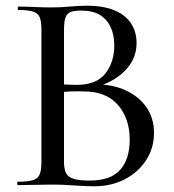

<svg xmlns="http://www.w3.org/2000/svg" viewBox="-20 -648 610 672"><path d="M302 -340 313 -353Q375 -353 421.5 -331Q468 -309 493.5 -271Q519 -233 519 -183Q519 -130 491.5 -87.5Q464 -45 416.5 -20.5Q369 4 310 4Q280 4 239 1Q198 -2 164 -2Q130 -2 99 -1Q68 0 43 0Q40 0 40 -6Q40 -12 43 -12Q76 -12 94 -17Q112 -22 118.5 -37Q125 -52 125 -81V-544Q125 -573 119 -587.5Q113 -602 95.5 -607.5Q78 -613 44 -613Q42 -613 42 -619Q42 -625 44 -625Q69 -625 99.5 -623.5Q130 -622 164 -622Q191 -622 224 -625Q257 -628 283 -628Q343 -628 381.5 -611.5Q420 -595 439 -565.5Q458 -536 458 -497Q458 -441 416 -399Q374 -357 302 -340ZM264 -611Q242 -611 228.5 -606.5Q215 -602 209.5 -587.5Q204 -573 204 -542V-346L171 -354Q203 -352 224 -351.5Q245 -351 248 -351Q318 -351 349 -391Q380 -431 380 -489Q380 -525 367.5 -552.5Q355 -580 330 -595.5Q305 -611 264 -611ZM294 -16Q367 -16 400.5 -53.5Q434 -91 434 -159Q434 -233 393 -280.5Q352 -328 273 -328Q253 -329 227 -328Q201 -327 174 -323L204 -334V-81Q204 -58 210.5 -43.5Q217 -29 236.5 -22.5Q256 -16 294 -16Z"/></svg>

Font: Cormorant Garamond Light Medium
Style: Regular
Weight: 500
Version: Version 4.001